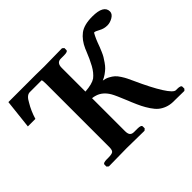

<svg xmlns="http://www.w3.org/2000/svg" viewBox="-149 -859 1066 1066"><g transform="rotate(-45 384.0 -326.0)"><path d="M751 1 679.2 0H665Q638.7 -0.5 616.9 -8.8Q595.2 -17.1 579.6 -30Q564 -43 548.8 -65.7Q533.7 -88.4 523.2 -109.4Q512.7 -130.4 499 -163.1Q498 -166 495.6 -171.6Q493.2 -177.2 492.2 -180.2Q462.9 -252 451.7 -271Q425.8 -315.4 385.3 -327.6Q373.5 -331.5 359.9 -333V-74.2Q359.9 -53.7 367.4 -44.4Q375 -35.2 392.1 -35.2H418Q448.2 -35.2 448.2 -22.9V-7.8L438 1Q337.9 -1 299.8 -1L158.2 1L147.9 -7.8V-22.9Q147.9 -35.2 178.2 -35.2H190.9Q217.3 -35.2 226.6 -42Q235.8 -48.8 235.8 -74.2V-570.8Q235.8 -597.2 231.9 -601.1H139.2Q114.7 -601.1 95.2 -563Q70.3 -522 56.2 -474.1H-2.9L16.1 -646H230Q252.9 -645 295.9 -645L438 -647L448.2 -638.2V-623Q448.2 -610.8 418 -610.8H392.1Q359.9 -610.8 359.9 -570.8V-384.8Q415.5 -388.7 440.9 -405.8Q466.3 -425.8 485.1 -460Q503.9 -494.1 522.9 -542Q523.9 -543.9 525.4 -548.1Q526.9 -552.2 527.8 -554.2Q548.8 -601.6 582.5 -627.2Q616.2 -652.8 681.2 -652.8Q771 -652.8 771 -603Q771 -584 749.3 -571Q727.5 -558.1 706.1 -558.1Q679.7 -558.1 657.2 -570.8Q635.3 -583 627 -583Q624.5 -583 616 -565.4Q607.4 -547.9 600.1 -528.8Q593.8 -511.2 590.8 -503.7Q587.9 -496.1 580.1 -477.8Q572.3 -459.5 566.2 -449.5Q560.1 -439.5 549.3 -423.8Q538.6 -408.2 528.1 -397.9Q517.6 -387.7 502.7 -377.2Q487.8 -366.7 471.2 -359.9Q491.2 -356.9 508.1 -347.9Q524.9 -338.9 535.6 -329.3Q546.4 -319.8 558.1 -301.5Q569.8 -283.2 575.2 -272Q580.6 -260.7 590.8 -238.8Q634.3 -142.1 668.2 -88.6Q702.1 -35.2 720.2 -35.2H730Q759.8 -35.2 759.8 -22.9V-7.8Z"/></g></svg>

Font: Common Serif
Style: Bold
Weight: 700
Designer: Philipp H. Poll, Khaled Hosny
Foundry: Stefan Peev, Context Ltd.
Version: Version 1.026